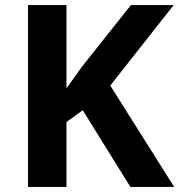

<svg xmlns="http://www.w3.org/2000/svg" viewBox="-20 -734 704 754"><path d="M664 0H492L305 -301L241 -255V0H90V-714H241V-387Q256 -408 271 -429Q286 -450 301 -471L494 -714H662L413 -398Z"/></svg>

Font: Noto Sans Cham
Style: Regular
Weight: 400
Designer: Monotype Design Team
Foundry: Monotype Imaging Inc.
Version: Version 2.002